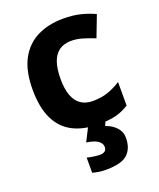

<svg xmlns="http://www.w3.org/2000/svg" viewBox="-146 -646 807 975"><g transform="rotate(-20 257.0 -158.0)"><path d="M300 10Q219 10 162 -19.5Q105 -49 75 -111Q45 -173 45 -270Q45 -370 79 -433Q113 -496 173.5 -526Q234 -556 313 -556Q369 -556 410.5 -545Q452 -534 483 -519L439 -404Q404 -418 373.5 -427Q343 -436 313 -436Q274 -436 248 -417.5Q222 -399 209.5 -362.5Q197 -326 197 -271Q197 -217 210.5 -181.5Q224 -146 250 -128.5Q276 -111 313 -111Q360 -111 396 -123.5Q432 -136 466 -158V-31Q432 -9 394.5 0.5Q357 10 300 10ZM407 122Q407 178 374.5 209Q342 240 256 240Q234 240 216.5 237Q199 234 185 230V148Q199 152 219.5 155Q240 158 255 158Q269 158 279.5 151.5Q290 145 290 128Q290 110 272 96Q254 82 209 75L247 0H341L328 30Q348 36 366 48.5Q384 61 395.5 79Q407 97 407 122Z"/></g></svg>

Font: Noto Sans Sinhala
Style: Regular
Weight: 400
Designer: Jelle Bosma - Monotype Design Team
Foundry: Monotype Imaging Inc.
Version: Version 2.006